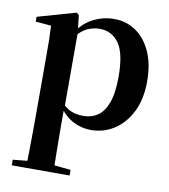

<svg xmlns="http://www.w3.org/2000/svg" viewBox="-88 -627 848 962"><g transform="rotate(10 335.5 -146.5)"><path d="M36.9 259.3V230.8L146 220.1H225.4L331.1 230.8V259.3ZM109.4 259.3Q110.4 217.3 110.9 174.2Q111.4 131 111.9 89.9Q112.4 48.8 112.4 13.8V-308.7Q112.4 -358.5 111.9 -393Q111.4 -427.5 109.4 -463.8L30.2 -470.7V-495.2L224.2 -550.4L237.2 -540.9L245.8 -460.8L247.1 -455V-75.6L245.4 -63V13Q245.4 47.8 245.9 89.3Q246.4 130.8 246.9 174Q247.4 217.3 248.4 259.3ZM395.1 16.2Q347 16.2 303.7 -6.7Q260.4 -29.6 224.3 -82.3H212.1L230.6 -97.8Q258.5 -67.8 285.5 -57.3Q312.6 -46.7 347.1 -46.7Q387.7 -46.7 419.3 -67.9Q450.8 -89.1 468.9 -138.2Q487 -187.4 487 -270.1Q487 -389.4 450.9 -440.1Q414.8 -490.8 352.6 -490.8Q321.3 -490.8 291.4 -477.5Q261.5 -464.2 224 -421.1L209.1 -437.5H217.5Q255.3 -497.6 306.7 -524.8Q358.1 -551.9 415.6 -551.9Q477.4 -551.9 525.9 -519.1Q574.5 -486.2 603.2 -423.5Q631.9 -360.9 631.9 -271.4Q631.9 -182.3 600 -117.9Q568.1 -53.5 514.7 -18.6Q461.3 16.2 395.1 16.2Z"/></g></svg>

Font: Noto Serif JP
Style: Regular
Weight: 200
Designer: Ryoko NISHIZUKA 西塚涼子 (kana & ideographs); Frank Grießhammer (Latin, Greek & Cyrillic); Wenlong ZHANG 张文龙 (bopomofo); San
Foundry: Adobe
Version: Version 2.001;hotconv 1.1.0;makeotfexe 2.6.0